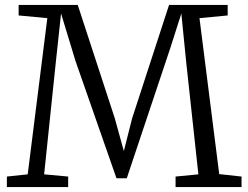

<svg xmlns="http://www.w3.org/2000/svg" viewBox="-20 -763 1013 783"><path d="M93 -52 173 -689 56 -700V-743H297L448 -281L485 -147L519 -281L669.5 -743H908.5V-700L793.5 -689L874 -53L965 -43V0H696V-43L789 -52L739.5 -508L719.5 -708L675.5 -570L497 -36H455L288 -514L229 -708L207.5 -508L160 -52L258 -43V0H8V-43Z"/></svg>

Font: Merriweather Light
Style: Regular
Weight: 300
Designer: Eben Sorkin
Foundry: Eben Sorkin
Version: Version 2.100